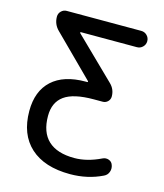

<svg xmlns="http://www.w3.org/2000/svg" viewBox="-111 -839 778 911"><g transform="rotate(15 277.5 -383.0)"><path d="M285.2 -454.1Q287.1 -454.1 287.6 -456.1Q288.1 -458 287.1 -459L92.8 -652.3Q65.4 -678.7 65.4 -716.8Q65.4 -732.4 76.7 -743.7Q87.9 -754.9 103.5 -754.9H469.7Q486.3 -754.9 498 -743.2Q509.8 -731.4 509.8 -714.8Q509.8 -698.2 498 -686.5Q486.3 -674.8 469.7 -674.8H195.3Q192.4 -674.8 191.9 -672.9Q191.4 -670.9 192.4 -669.9L389.6 -477.5Q415 -453.1 415 -418Q415 -403.3 404.8 -393.1Q394.5 -382.8 379.9 -382.8H335.9Q236.3 -382.8 191.4 -350.1Q146.5 -317.4 146.5 -251Q146.5 -170.9 189.9 -130.4Q233.4 -89.8 318.4 -89.8Q380.9 -89.8 449.2 -123Q463.9 -129.9 479 -124.5Q494.1 -119.1 499 -103.5Q502 -95.7 502 -86.9Q502 -78.1 499 -70.3Q493.2 -53.7 476.6 -45.9Q404.3 -10.7 318.4 -10.7Q192.4 -10.7 123.5 -73.2Q54.7 -135.7 54.7 -251Q54.7 -348.6 112.3 -401.4Q169.9 -454.1 277.3 -454.1Z"/></g></svg>

Font: Gen Jyuu Gothic Regular
Style: Regular
Weight: 400
Designer: [Source Han Sans]
Ryoko NISHIZUKA  (kana & ideographs); Paul D. Hunt (Latin, Greek & Cyrillic); Wenlong ZHANG  (bopomofo
Version: Version 1.002.20150607